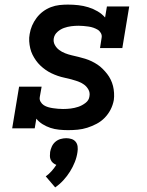

<svg xmlns="http://www.w3.org/2000/svg" viewBox="-20 -558 640 835"><path d="M276 8Q257 8 237 6Q217 4 199 -2Q181 -8 165 -18Q149 -28 138 -42L131 0H33L63 -181H161L153 -136Q151 -125 156.5 -115.5Q162 -106 170.5 -100.5Q179 -95 189.5 -92Q200 -89 210.5 -87.5Q221 -86 232 -85Q243 -84 254 -84Q271 -84 287.5 -86Q304 -88 320.5 -93.5Q337 -99 352 -110.5Q367 -122 369 -139Q372 -155 364.5 -168.5Q357 -182 345 -190.5Q333 -199 319 -204Q305 -209 290 -213Q275 -217 260.5 -220Q246 -223 231.5 -228Q217 -233 203.5 -239.5Q190 -246 178 -254.5Q166 -263 155.5 -273Q145 -283 136.5 -295Q128 -307 121.5 -320Q115 -333 111.5 -348Q108 -363 107 -378.5Q106 -394 109 -410Q112 -429 119.5 -446.5Q127 -464 139 -480Q151 -496 167 -508Q183 -520 201.5 -527Q220 -534 238.5 -536Q257 -538 275 -538Q298 -538 320.5 -535.5Q343 -533 364 -526.5Q385 -520 404 -509Q423 -498 437 -482L445 -530H542L512 -349H415L422 -394Q424 -405 418.5 -414.5Q413 -424 404.5 -429Q396 -434 386 -437.5Q376 -441 365 -442.5Q354 -444 343.5 -445Q333 -446 322 -446Q306 -446 290 -444Q274 -442 258.5 -436.5Q243 -431 230 -419.5Q217 -408 214 -392Q211 -376 218.5 -362.5Q226 -349 237.5 -340.5Q249 -332 263 -326.5Q277 -321 292 -317.5Q307 -314 321.5 -310.5Q336 -307 350.5 -302.5Q365 -298 378.5 -291.5Q392 -285 404 -277Q416 -269 426.5 -258.5Q437 -248 446 -236.5Q455 -225 461.5 -211.5Q468 -198 471.5 -184Q475 -170 476 -154Q477 -138 475 -123Q471 -101 461 -81.5Q451 -62 435.5 -46Q420 -30 400 -19.5Q380 -9 359.5 -2.5Q339 4 318 6Q297 8 276 8ZM220 257 179 209Q193 199 204.5 186Q216 173 225 159Q217 156 210.5 150.5Q204 145 200.5 137Q197 129 197 120.5Q197 112 198 103Q200 91 205.5 79Q211 67 221 58.5Q231 50 243.5 46.5Q256 43 268 43Q280 43 291 46.5Q302 50 309 58.5Q316 67 317.5 79Q319 91 317 103Q314 125 305.5 146.5Q297 168 284.5 188Q272 208 256 225.5Q240 243 220 257Z"/></svg>

Font: Iosevka Curly Slab SmBdExObl
Style: Regular
Weight: 600
Width: 7
Italic angle: -9°
Monospace: yes
Designer: Belleve Invis
Foundry: Belleve Invis
Version: Version 11.1.0; ttfautohint (v1.8.3)